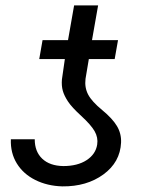

<svg xmlns="http://www.w3.org/2000/svg" viewBox="-20 -676 541 707"><path d="M402.3 -458.5H307.1L294.9 -385.7Q291 -353.5 304.7 -327.6Q318.4 -301.8 356.2 -270.8Q394 -239.7 410.6 -211.9Q427.2 -184.1 425.8 -150.9Q422.4 -78.6 360.8 -33.7Q299.3 11.2 209.5 10.3Q154.3 8.8 110.1 -13.2Q65.9 -35.2 42 -74Q18.1 -112.8 20 -163.1H107.9Q107.9 -117.7 135.5 -91.6Q163.1 -65.4 212.9 -64.5Q265.6 -64.5 299.1 -86.4Q332.5 -108.4 337.9 -144Q341.8 -169.4 328.4 -192.9Q314.9 -216.3 279.5 -248.8Q244.1 -281.2 230.2 -302.5Q216.3 -323.7 211.2 -342Q206.1 -360.4 208 -383.3L218.8 -458.5H124.5L136.7 -528.3H230.5L252.9 -656.2H341.3L318.8 -528.3H414.6Z"/></svg>

Font: Roboto
Style: Italic
Weight: 400
Italic angle: -12°
Designer: Google
Version: Version 2.134; 2016; ttfautohint (v1.6)